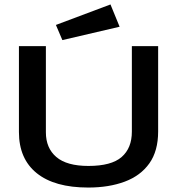

<svg xmlns="http://www.w3.org/2000/svg" viewBox="-20 -830 790 862"><path d="M376 12Q225 12 145 -52.5Q65 -117 65 -237V-623H186V-236Q186 -165 233 -125Q280 -85 377 -85Q480 -85 526 -125Q572 -165 572 -239V-623H690V-240Q690 -152 650.5 -96.5Q611 -41 540 -14.5Q469 12 376 12ZM260 -650 231 -718 476 -810 517 -710Z"/></svg>

Font: Inconsolata ExtraExpanded
Style: Bold
Weight: 700
Width: 8
Monospace: yes
Designer: Raph Levien, Cyreal, Brenton Simpson
Foundry: Raph Levien, Cyreal, Google
Version: Version 3.100; ttfautohint (v1.8.4.7-5d5b)